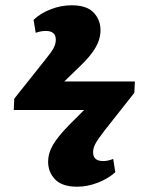

<svg xmlns="http://www.w3.org/2000/svg" viewBox="-20 -621 553 726"><path d="M272 85Q215 85 188.5 57.5Q162 30 162 -9Q162 -42 180.5 -73.5Q199 -105 241 -148L298 -205H32L34 -248L147 -390Q174 -423 182.5 -439Q191 -455 191 -471Q191 -504 153 -504Q135 -504 115 -497L107 -546Q133 -571 172 -586Q211 -601 251 -601Q308 -601 334 -573.5Q360 -546 360 -507Q360 -473 341 -440.5Q322 -408 282 -370L223 -313H490L488 -270L375 -127Q349 -93 340.5 -77Q332 -61 332 -45Q332 -12 370 -12Q388 -12 408 -20L416 30Q390 54 350.5 69.5Q311 85 272 85Z"/></svg>

Font: Literata 36pt ExtraBold
Style: Italic
Weight: 800
Italic angle: -2°
Designer: Latin by Veronika Burian and Jose Scaglione. Greek by Irene Vlachou. Cyrillic by Vera Evstafieva
Foundry: TypeTogether
Version: Version 3.002